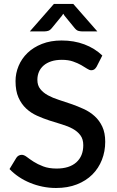

<svg xmlns="http://www.w3.org/2000/svg" viewBox="-20 -930 586 958"><path d="M462 -597Q456.5 -588 450.5 -583.8Q444.5 -579.5 435.5 -579.5Q426 -579.5 414.2 -587.5Q402.5 -595.5 385.2 -605.2Q368 -615 344.5 -623.2Q321 -631.5 288.5 -631.5Q258.5 -631.5 235.8 -624Q213 -616.5 197.5 -603Q182 -589.5 174.2 -571.2Q166.5 -553 166.5 -531.5Q166.5 -504 181 -485.8Q195.5 -467.5 219.2 -454.5Q243 -441.5 273.5 -431.8Q304 -422 335.8 -411Q367.5 -400 398 -386Q428.5 -372 452.2 -350.5Q476 -329 490.5 -298Q505 -267 505 -222.5Q505 -174.5 488.5 -132.5Q472 -90.5 440.8 -59.2Q409.5 -28 363.8 -10Q318 8 259.5 8Q225 8 192.2 1.2Q159.5 -5.5 129.8 -17.8Q100 -30 74 -47.5Q48 -65 27.5 -86.5L61.5 -142.5Q66 -149.5 73 -153.5Q80 -157.5 88.5 -157.5Q100 -157.5 114 -146.8Q128 -136 147.8 -123.2Q167.5 -110.5 195.5 -99.8Q223.5 -89 262.5 -89Q326 -89 360.8 -120Q395.5 -151 395.5 -205.5Q395.5 -236 381 -255.2Q366.5 -274.5 342.8 -287.5Q319 -300.5 288.5 -309.5Q258 -318.5 226.5 -328.8Q195 -339 164.5 -352.8Q134 -366.5 110.2 -388.8Q86.5 -411 72 -443.8Q57.5 -476.5 57.5 -525.5Q57.5 -564.5 72.8 -601Q88 -637.5 117.2 -665.8Q146.5 -694 189.5 -711Q232.5 -728 287.5 -728Q349.5 -728 401.2 -708.5Q453 -689 490.5 -653ZM465.5 -773.5H387.5Q380.5 -773.5 371 -776Q361.5 -778.5 351.5 -791L302 -851.5Q298 -857 295.5 -861.5Q293 -857 289 -851.5L239.5 -791Q229.5 -778.5 220 -776Q210.5 -773.5 203.5 -773.5H129L249 -910.5H345.5Z"/></svg>

Font: LatoLatin Semibold
Style: Regular
Weight: 600
Designer: Lukasz Dziedzic with Adam Twardoch and Botio Nikoltchev
Foundry: tyPoland Lukasz Dziedzic
Version: Version 2.015; 2015-08-06; http://www.latofonts.com/